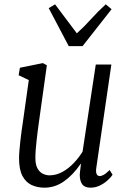

<svg xmlns="http://www.w3.org/2000/svg" viewBox="-20 -857 584 887"><path d="M185.5 10Q153 10 126.2 -2.2Q99.5 -14.5 83.8 -44Q68 -73.5 68 -126.5Q68 -141.5 69.8 -162Q71.5 -182.5 74 -205.8Q76.5 -229 79.8 -252.2Q83 -275.5 86 -295L113 -487L66 -509.5L72 -544L178 -565.5L196.5 -555.5L159.5 -291Q156.5 -270 153.8 -248.2Q151 -226.5 148.8 -205.5Q146.5 -184.5 145 -164.8Q143.5 -145 143.5 -127.5Q143.5 -95.5 153.8 -78Q164 -60.5 179 -53.8Q194 -47 208.5 -47Q240 -47 268.8 -63Q297.5 -79 321.2 -104.2Q345 -129.5 361.5 -156.5L422.5 -559H494.5L425 -82.5Q422 -63.5 426.2 -53.5Q430.5 -43.5 441.5 -43.5Q447.5 -43.5 458 -48.8Q468.5 -54 486.5 -71.5L500 -50Q491 -36 475.2 -22.2Q459.5 -8.5 439.8 0.8Q420 10 398 10Q371 10 359.8 -5.8Q348.5 -21.5 348.5 -48.5Q348.5 -53 349.2 -59.5Q350 -66 350.8 -73.2Q351.5 -80.5 352.5 -87.2Q353.5 -94 354 -100H352.5Q335 -74.5 315.8 -54.2Q296.5 -34 276 -19.5Q255.5 -5 232.8 2.5Q210 10 185.5 10ZM297.5 -644 205 -819.5 234.5 -837Q259.5 -803.5 284.5 -770.2Q309.5 -737 335 -703Q372 -736.5 401.5 -769.8Q431 -803 468.5 -837L495.5 -814.5L361.5 -644Z"/></svg>

Font: Merriweather 24pt SemiCondensed Light
Style: Italic
Weight: 300
Width: 4
Italic angle: -7.8°
Designer: Eben Sorkin
Foundry: Eben Sorkin
Version: Version 2.101